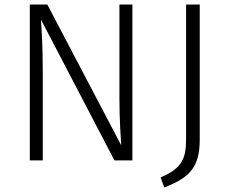

<svg xmlns="http://www.w3.org/2000/svg" viewBox="-20 -705 1003 844"><path d="M562 -685H505V-269C505 -180 511 -95 513 -66L188 -685H111V0H168V-383C168 -506 163 -572 160 -619L483 0H562ZM858 -685H798V-95C798 -2 777 35 686 75L702 119C814 76 858 30 858 -92Z"/></svg>

Font: FiraGO Light
Style: Regular
Weight: 300
Designer: bBox Type
Foundry: bBox Type GmbH
Version: Version 1.001;PS 001.001;hotconv 1.0.88;makeotf.lib2.5.64775